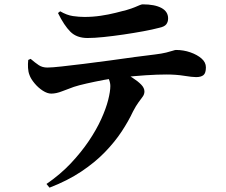

<svg xmlns="http://www.w3.org/2000/svg" viewBox="-20 -796 1040 884"><path d="M194 51Q258 7 306 -44Q354 -95 389 -147Q424 -199 446 -247.5Q468 -296 478 -335.5Q488 -375 488 -400Q488 -415 481.5 -431Q475 -447 459 -462L532 -473Q565 -454 590 -438Q615 -422 630 -406.5Q645 -391 645 -375Q645 -362 637 -351Q629 -340 617.5 -324.5Q606 -309 592 -282Q572 -239 540.5 -191Q509 -143 463 -95.5Q417 -48 354 -6Q291 36 208 68ZM216 -365Q198 -365 177 -378.5Q156 -392 139 -412.5Q122 -433 116 -450Q110 -465 109 -483.5Q108 -502 110 -520L121 -525Q142 -507 158.5 -496Q175 -485 198 -485Q219 -485 263.5 -490Q308 -495 366 -502Q424 -509 485.5 -517.5Q547 -526 601 -533.5Q655 -541 692 -545Q725 -549 745 -554Q765 -559 775.5 -562.5Q786 -566 790 -566Q825 -566 856.5 -555Q888 -544 908 -526.5Q928 -509 928 -486Q928 -459 916.5 -450Q905 -441 883 -441Q865 -441 828 -447Q791 -453 746 -453Q705 -453 650.5 -449.5Q596 -446 536 -439Q500 -436 458 -428Q416 -420 378.5 -411.5Q341 -403 320 -396Q294 -387 266.5 -376Q239 -365 216 -365ZM383 -621Q333 -621 304 -650Q275 -679 247 -736L257 -744Q288 -726 316 -722Q344 -718 369 -718Q407 -718 444 -723.5Q481 -729 512.5 -737Q544 -745 563 -750Q587 -757 601 -763Q615 -769 623.5 -772.5Q632 -776 637 -776Q692 -776 723 -759.5Q754 -743 754 -711Q754 -695 745.5 -684Q737 -673 713 -668Q683 -660 639.5 -652Q596 -644 548.5 -637Q501 -630 457.5 -625.5Q414 -621 383 -621Z"/></svg>

Font: Noto Serif SC ExtraLight ExtraBold
Style: Regular
Weight: 800
Version: Version 2.002-H1;hotconv 1.1.0;makeotfexe 2.6.0